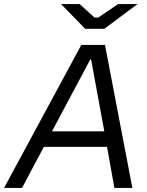

<svg xmlns="http://www.w3.org/2000/svg" viewBox="-62 -920 718 940"><path d="M336 -700H452L586 0H498L457 -229L454 -248L384 -629H380L176 -246L168 -230L46 0H-42ZM147 -277H493L507 -201H107ZM237 -900H328L401 -834H419L516 -900H611L449 -779H355Z"/></svg>

Font: Fixel Italic Variable 20240409 Display Thin
Style: Italic
Weight: 100
Italic angle: -10°
Designer: AlfaBravo + MacPaw
Foundry: Kyrylo Tkachov, Marchela Mozhyna, Serhii Makarenko, Maria Weinstein, Zakhar Kryvoshyya
Version: Version 1.211;Glyphs 3.2 (3225)